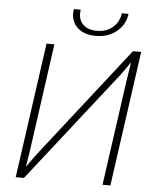

<svg xmlns="http://www.w3.org/2000/svg" viewBox="-59 -927 798 976"><g transform="rotate(5 340.5 -438.5)"><path d="M638 -690 541 0H501L576 -534Q580 -558 583.5 -582.5Q587 -607 591 -631L589 -630Q579 -615 567.5 -598.5Q556 -582 545 -567L100 0H58L155 -690H195L121 -160Q117 -135 113.5 -110.5Q110 -86 105 -59L107 -60Q118 -76 132 -95Q146 -114 157 -129L596 -690ZM523 -877H557Q553 -841 532 -812.5Q511 -784 477.5 -767.5Q444 -751 400 -751Q357 -751 327.5 -767.5Q298 -784 285 -812.5Q272 -841 278 -877H313Q306 -830 331.5 -803.5Q357 -777 404 -777Q451 -777 483.5 -803.5Q516 -830 523 -877Z"/></g></svg>

Font: Exo 2 ExtraLight
Style: Italic
Weight: 250
Italic angle: -8°
Designer: Natanael Gama
Foundry: Natanael Gama
Version: Version 2.010